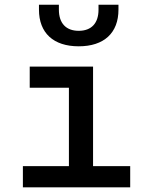

<svg xmlns="http://www.w3.org/2000/svg" viewBox="-20 -803 626 823"><path d="M78.1 0H538.1V-90.8H378.9V-517.6H107.4V-426.8H275.4V-90.8H78.1ZM317.4 -604.5C425.8 -604.5 487.8 -661.6 487.8 -761.7V-782.7H402.3V-761.7C402.3 -703.6 372.1 -670.9 317.4 -670.9C262.7 -670.9 232.4 -703.6 232.4 -761.7V-782.7H147V-761.7C147 -661.6 209 -604.5 317.4 -604.5Z"/></svg>

Font: Cascadia Code PL
Style: Regular
Weight: 400
Monospace: yes
Designer: Aaron Bell
Foundry: Saja Typeworks
Version: Version 2404.023